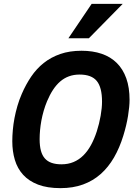

<svg xmlns="http://www.w3.org/2000/svg" viewBox="-20 -950 693 984"><path d="M290 14.2Q222.2 14.2 175 -3.9Q127.9 -22 98.6 -54.2Q69.3 -86.4 56.2 -130.4Q43 -174.3 43 -226.1Q43 -253.4 45.7 -283.4Q48.3 -313.5 54.2 -344.5Q60.1 -375.5 69.3 -407.2Q78.6 -439 91.8 -469.2Q112.3 -516.6 139.6 -557.1Q167 -597.7 204.1 -627.2Q241.2 -656.7 289.1 -673.3Q336.9 -689.9 397.9 -689.9Q455.6 -689.9 501.2 -674.3Q546.9 -658.7 578.6 -627.2Q610.4 -595.7 627.2 -548.6Q644 -501.5 644 -438Q644 -404.8 636.2 -356.2Q628.4 -307.6 611.8 -253.9Q592.8 -192.4 564.2 -142.8Q535.6 -93.3 496.3 -58.3Q457 -23.4 405.8 -4.6Q354.5 14.2 290 14.2ZM183.1 -236.8Q183.1 -202.1 189.7 -177.7Q196.3 -153.3 210 -137.9Q223.6 -122.6 244.9 -115.2Q266.1 -107.9 294.9 -107.9Q329.1 -107.9 356.9 -119.6Q384.8 -131.3 407 -153.3Q429.2 -175.3 446.3 -206.5Q463.4 -237.8 476.1 -276.9Q488.8 -316.4 495.8 -356.7Q502.9 -397 502.9 -429.2Q502.9 -502.4 475.8 -535.2Q448.7 -567.9 388.2 -567.9Q357.9 -567.9 333.3 -558.8Q308.6 -549.8 288.3 -532.2Q268.1 -514.6 251.5 -489.3Q234.9 -463.9 221.2 -431.2Q211.4 -407.7 204.1 -382.6Q196.8 -357.4 192.1 -332.3Q187.5 -307.1 185.3 -283Q183.1 -258.8 183.1 -236.8ZM435.5 -753.9H330.6L449.7 -930.2H608.9Z"/></svg>

Font: Clear Sans
Style: Bold Italic
Weight: 700
Italic angle: -12°
Foundry: Intel Corporation
Version: Version 1.00